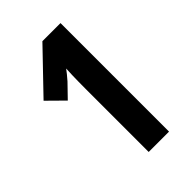

<svg xmlns="http://www.w3.org/2000/svg" viewBox="-212 -804 893 893"><g transform="rotate(-45 234.5 -357.0)"><path d="M357.9 0H224.1V-417Q224.1 -439.5 224.4 -461.2Q224.6 -482.9 225.3 -504.2Q226.1 -525.4 227.1 -545.9Q220.2 -536.6 210.9 -524.9Q201.7 -513.2 189 -499L127 -435.1L46.9 -514.2L238.8 -713.9H357.9Z"/></g></svg>

Font: Open Sans Condensed
Style: Regular
Weight: 400
Width: 3
Designer: Monotype Design Team
Foundry: Monotype Imaging Inc.
Version: Version 3.000